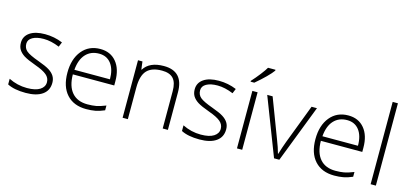

<svg xmlns="http://www.w3.org/2000/svg" viewBox="-65 -1234 3660 1712"><g transform="rotate(15 1765.0 -378.0)"><path d="M418 -138.2Q418 -66.9 363.8 -28.6Q309.6 9.8 210 9.8Q103.5 9.8 41 -22.9V-75.2Q121.1 -35.2 210 -35.2Q288.6 -35.2 329.3 -61.3Q370.1 -87.4 370.1 -130.9Q370.1 -170.9 337.6 -198.2Q305.2 -225.6 231 -252Q151.4 -280.8 119.1 -301.5Q86.9 -322.3 70.6 -348.4Q54.2 -374.5 54.2 -412.1Q54.2 -471.7 104.2 -506.3Q154.3 -541 244.1 -541Q330.1 -541 407.2 -508.8L389.2 -464.8Q311 -497.1 244.1 -497.1Q179.2 -497.1 141.1 -475.6Q103 -454.1 103 -416Q103 -374.5 132.6 -349.6Q162.1 -324.7 248 -293.9Q319.8 -268.1 352.5 -247.3Q385.3 -226.6 401.6 -200.2Q418 -173.8 418 -138.2Z M769 9.8Q653.3 9.8 588.6 -61.5Q523.9 -132.8 523.9 -261.2Q523.9 -388.2 586.4 -464.6Q648.9 -541 754.9 -541Q848.6 -541 902.8 -475.6Q957 -410.2 957 -297.9V-258.8H574.7Q575.7 -149.4 625.7 -91.8Q675.8 -34.2 769 -34.2Q814.5 -34.2 848.9 -40.5Q883.3 -46.9 936 -67.9V-23.9Q891.1 -4.4 853 2.7Q814.9 9.8 769 9.8ZM754.9 -498Q678.2 -498 631.8 -447.5Q585.4 -397 577.6 -301.8H905.8Q905.8 -394 865.7 -446Q825.7 -498 754.9 -498Z M1473.6 0V-344.2Q1473.6 -424.3 1439.9 -460.7Q1406.2 -497.1 1335.4 -497.1Q1240.2 -497.1 1196 -449Q1151.9 -400.9 1151.9 -293V0H1103.5V-530.8H1144.5L1153.8 -458H1156.7Q1208.5 -541 1340.8 -541Q1521.5 -541 1521.5 -347.2V0Z M2022.5 -138.2Q2022.5 -66.9 1968.3 -28.6Q1914.1 9.8 1814.5 9.8Q1708 9.8 1645.5 -22.9V-75.2Q1725.6 -35.2 1814.5 -35.2Q1893.1 -35.2 1933.8 -61.3Q1974.6 -87.4 1974.6 -130.9Q1974.6 -170.9 1942.1 -198.2Q1909.7 -225.6 1835.4 -252Q1755.9 -280.8 1723.6 -301.5Q1691.4 -322.3 1675 -348.4Q1658.7 -374.5 1658.7 -412.1Q1658.7 -471.7 1708.7 -506.3Q1758.8 -541 1848.6 -541Q1934.6 -541 2011.7 -508.8L1993.7 -464.8Q1915.5 -497.1 1848.6 -497.1Q1783.7 -497.1 1745.6 -475.6Q1707.5 -454.1 1707.5 -416Q1707.5 -374.5 1737.1 -349.6Q1766.6 -324.7 1852.5 -293.9Q1924.3 -268.1 1957 -247.3Q1989.7 -226.6 2006.1 -200.2Q2022.5 -173.8 2022.5 -138.2Z M2207.5 0H2159.2V-530.8H2207.5ZM2122.6 -613.8Q2158.2 -652.3 2193.1 -697.5Q2228 -742.7 2240.7 -766.1H2309.6V-757.8Q2292 -732.4 2249.8 -690.4Q2207.5 -648.4 2156.7 -606H2122.6Z M2501.5 0 2296.4 -530.8H2346.2L2483.4 -169.9Q2510.7 -100.6 2524.4 -48.8H2527.3Q2547.4 -115.2 2568.4 -170.9L2705.6 -530.8H2755.4L2550.3 0Z M3058.6 9.8Q2942.9 9.8 2878.2 -61.5Q2813.5 -132.8 2813.5 -261.2Q2813.5 -388.2 2876 -464.6Q2938.5 -541 3044.4 -541Q3138.2 -541 3192.4 -475.6Q3246.6 -410.2 3246.6 -297.9V-258.8H2864.3Q2865.2 -149.4 2915.3 -91.8Q2965.3 -34.2 3058.6 -34.2Q3104 -34.2 3138.4 -40.5Q3172.9 -46.9 3225.6 -67.9V-23.9Q3180.7 -4.4 3142.6 2.7Q3104.5 9.8 3058.6 9.8ZM3044.4 -498Q2967.8 -498 2921.4 -447.5Q2875 -397 2867.2 -301.8H3195.3Q3195.3 -394 3155.3 -446Q3115.2 -498 3044.4 -498Z M3441.4 0H3393.1V-759.8H3441.4Z"/></g></svg>

Font: Zoram GWeb Light
Style: Regular
Weight: 300
Foundry: Ascender Corporation
Version: Version 1.000